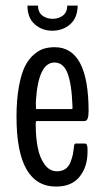

<svg xmlns="http://www.w3.org/2000/svg" viewBox="-20 -668 384 693"><path d="M168.9 -557.1Q131.8 -557.1 105.5 -580.3Q79.1 -603.5 79.1 -647.9H117.2Q117.2 -624 132.6 -612.1Q147.9 -600.1 169.9 -600.1Q191.9 -600.1 207.3 -612.1Q222.7 -624 222.7 -647.9H260.3Q259.8 -603.5 233.2 -580.3Q206.5 -557.1 168.9 -557.1ZM110.8 -274.4H240.7Q241.7 -274.4 241.7 -283.2Q238.8 -365.7 223.6 -404.1Q208.5 -442.4 176.8 -442.4Q117.7 -442.4 109.4 -300.8Q109.4 -274.4 110.8 -274.4ZM295.9 -120.1Q295.9 -65.9 267.3 -30.3Q238.8 5.4 182.6 5.4Q39.6 5.4 39.6 -246.1Q39.6 -308.1 48.1 -354.7Q56.6 -401.4 69.8 -428Q83 -454.6 102.1 -470.9Q121.1 -487.3 138.9 -492.4Q156.7 -497.6 177.7 -497.6Q299.8 -497.6 299.8 -266.1Q299.8 -231 285.2 -231H112.3Q108.9 -231 108.9 -220.7Q108.9 -172.4 116.2 -135.3Q123.5 -98.1 141.4 -74Q159.2 -49.8 185.5 -49.8Q203.6 -49.8 216.1 -58.3Q228.5 -66.9 234.6 -83Q240.7 -99.1 242.9 -110.6Q245.1 -122.1 247.1 -140.1Q248 -149.9 253.4 -149.9H286.6Q295.9 -149.9 295.9 -129.9Z"/></svg>

Font: BenchNine
Style: Regular
Weight: 400
Designer: Vernon Adams
Foundry: Vernon Adams
Version: Version 1 ; ttfautohint (v0.92.18-e454-dirty) -l 8 -r 50 -G 